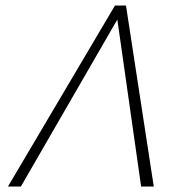

<svg xmlns="http://www.w3.org/2000/svg" viewBox="-20 -678 668 698"><path d="M9 0 398 -658H438L539 0H493L403 -632H421L56 0Z"/></svg>

Font: Ysabeau Office ExtraLight
Style: Italic
Weight: 250
Italic angle: -12°
Designer: Christian Thalmann (Catharsis Fonts)
Version: Version 2.001;gftools[0.9.30]; featfreeze: tnum,lnum,ss02